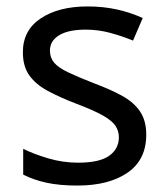

<svg xmlns="http://www.w3.org/2000/svg" viewBox="-20 -566 519 596"><path d="M434 -148Q434 -70 376 -30Q318 10 220 10Q164 10 123.5 1Q83 -8 52 -24V-104Q84 -88 129.5 -74.5Q175 -61 222 -61Q289 -61 319 -82.5Q349 -104 349 -140Q349 -160 338 -176Q327 -192 298.5 -208Q270 -224 217 -244Q165 -264 128 -284Q91 -304 71 -332Q51 -360 51 -404Q51 -472 106.5 -509Q162 -546 252 -546Q301 -546 343.5 -536.5Q386 -527 423 -510L393 -440Q359 -454 322 -464Q285 -474 246 -474Q192 -474 163.5 -456.5Q135 -439 135 -409Q135 -387 148 -371.5Q161 -356 191.5 -341.5Q222 -327 273 -307Q324 -288 360 -268Q396 -248 415 -219.5Q434 -191 434 -148Z"/></svg>

Font: Noto Sans Tai Tham
Style: Regular
Weight: 400
Designer: Monotype Design Team 2013. Revised by David WIlliams 2020
Foundry: Monotype Imaging Inc.
Version: Version 2.002